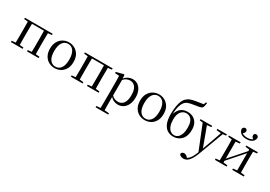

<svg xmlns="http://www.w3.org/2000/svg" viewBox="33 -2047 4965 3529"><g transform="rotate(30 2515.5 -282.5)"><path d="M123.1 0Q124.3 -24.4 124.8 -65.4Q125.3 -106.3 125.8 -150.3Q126.3 -194.3 126.3 -228.5V-288.3Q126.3 -321.7 125.8 -365.7Q125.3 -409.8 124.8 -450.8Q124.3 -491.8 123.1 -516H212.3Q211.3 -491.7 210.8 -450.7Q210.3 -409.7 209.8 -365.7Q209.3 -321.7 209.3 -288.3V-228.5Q209.3 -194.3 209.8 -150.3Q210.3 -106.3 210.8 -65.4Q211.3 -24.4 212.3 0ZM464.8 0Q465.8 -24.4 466.3 -65.4Q466.8 -106.3 467.3 -150.3Q467.8 -194.3 467.8 -228.5V-288.3Q467.8 -321.7 467.3 -365.7Q466.8 -409.7 466.3 -450.7Q465.8 -491.7 464.8 -516H552.2Q551.2 -491.7 550.7 -450.7Q550.2 -409.7 549.7 -365.7Q549.2 -321.7 549.2 -288.3V-228.5Q549.2 -194.3 549.7 -150.3Q550.2 -106.3 550.7 -65.4Q551.2 -24.4 552.2 0ZM43.5 0V-27.8L152.7 -38.6H184.7L292.1 -27.8V0ZM385 0V-27.8L493.4 -38.6H526.4L632.8 -27.8V0ZM43.5 -489.1V-516H167V-477.4H152.7ZM508.7 -477.4V-516H632V-489.1L526.4 -477.4ZM167 -484.1V-516H508.7V-484.1Z M974.5 14.6Q908.2 14.6 851.4 -15.9Q794.6 -46.5 760 -107.4Q725.4 -168.3 725.4 -257.8Q725.4 -347.6 761.1 -408.5Q796.7 -469.3 853.7 -500Q910.7 -530.6 974.5 -530.6Q1039.2 -530.6 1096.2 -500.1Q1153.2 -469.5 1188.9 -408.7Q1224.5 -347.8 1224.5 -257.8Q1224.5 -168 1189.4 -107.2Q1154.3 -46.3 1097.5 -15.8Q1040.7 14.6 974.5 14.6ZM974.5 -16.4Q1049 -16.4 1091.7 -78.2Q1134.4 -140.1 1134.4 -256.6Q1134.4 -373.4 1091.7 -436.1Q1049 -498.8 974.5 -498.8Q900.1 -498.8 857.3 -436.1Q814.5 -373.4 814.5 -256.6Q814.5 -140.1 857.3 -78.2Q900.1 -16.4 974.5 -16.4Z M1396.1 0Q1397.3 -24.4 1397.8 -65.4Q1398.3 -106.3 1398.8 -150.3Q1399.3 -194.3 1399.3 -228.5V-288.3Q1399.3 -321.7 1398.8 -365.7Q1398.3 -409.8 1397.8 -450.8Q1397.3 -491.8 1396.1 -516H1485.3Q1484.3 -491.7 1483.8 -450.7Q1483.3 -409.7 1482.8 -365.7Q1482.3 -321.7 1482.3 -288.3V-228.5Q1482.3 -194.3 1482.8 -150.3Q1483.3 -106.3 1483.8 -65.4Q1484.3 -24.4 1485.3 0ZM1737.8 0Q1738.8 -24.4 1739.3 -65.4Q1739.8 -106.3 1740.3 -150.3Q1740.8 -194.3 1740.8 -228.5V-288.3Q1740.8 -321.7 1740.3 -365.7Q1739.8 -409.7 1739.3 -450.7Q1738.8 -491.7 1737.8 -516H1825.2Q1824.2 -491.7 1823.7 -450.7Q1823.2 -409.7 1822.7 -365.7Q1822.2 -321.7 1822.2 -288.3V-228.5Q1822.2 -194.3 1822.7 -150.3Q1823.2 -106.3 1823.7 -65.4Q1824.2 -24.4 1825.2 0ZM1316.5 0V-27.8L1425.7 -38.6H1457.7L1565.1 -27.8V0ZM1658 0V-27.8L1766.4 -38.6H1799.4L1905.8 -27.8V0ZM1316.5 -489.1V-516H1440V-477.4H1425.7ZM1781.7 -477.4V-516H1905V-489.1L1799.4 -477.4ZM1440 -484.1V-516H1781.7V-484.1Z M1990.5 259.8V232.4L2101.7 222.2H2139.5L2258.2 232.4V259.8ZM2075.5 259.8Q2076.5 225.6 2077 185.1Q2077.5 144.5 2078 103.1Q2078.5 61.7 2078.5 26.7V-286.8Q2078.5 -338.2 2078 -379.5Q2077.5 -420.7 2075.5 -457.5L1986.5 -462.4V-487.9L2139.9 -528L2152.9 -519.6L2158.9 -435.3L2160.7 -430.1V-78.7L2159.5 -68.7V26.5Q2159.5 60.7 2160 102.2Q2160.5 143.7 2161 184.7Q2161.5 225.6 2162.5 259.8ZM2316.6 14.6Q2272.1 14.6 2227.2 -5.1Q2182.3 -24.9 2144.2 -77.1H2131.4L2145.3 -105.1Q2182.5 -63.7 2217.4 -48.2Q2252.2 -32.7 2293.5 -32.7Q2337.2 -32.7 2372.6 -55.1Q2408.1 -77.6 2429.3 -128.1Q2450.5 -178.6 2450.5 -260.8Q2450.5 -374.9 2408.5 -429.7Q2366.4 -484.5 2297.9 -484.5Q2260.4 -484.5 2223 -466.8Q2185.5 -449.1 2141.2 -398.2L2130.6 -425H2141.5Q2180.9 -481.5 2230.2 -506.1Q2279.6 -530.6 2330.3 -530.6Q2391.5 -530.6 2438.2 -498Q2485 -465.4 2512.1 -405.4Q2539.2 -345.3 2539.2 -262.6Q2539.2 -177.1 2510.5 -114.8Q2481.7 -52.4 2431.4 -18.9Q2381.2 14.6 2316.6 14.6Z M2886.5 14.6Q2820.2 14.6 2763.4 -15.9Q2706.6 -46.5 2672 -107.4Q2637.4 -168.3 2637.4 -257.8Q2637.4 -347.6 2673.1 -408.5Q2708.7 -469.3 2765.7 -500Q2822.7 -530.6 2886.5 -530.6Q2951.2 -530.6 3008.2 -500.1Q3065.2 -469.5 3100.9 -408.7Q3136.5 -347.8 3136.5 -257.8Q3136.5 -168 3101.4 -107.2Q3066.3 -46.3 3009.5 -15.8Q2952.7 14.6 2886.5 14.6ZM2886.5 -16.4Q2961 -16.4 3003.7 -78.2Q3046.4 -140.1 3046.4 -256.6Q3046.4 -373.4 3003.7 -436.1Q2961 -498.8 2886.5 -498.8Q2812.1 -498.8 2769.3 -436.1Q2726.5 -373.4 2726.5 -256.6Q2726.5 -140.1 2769.3 -78.2Q2812.1 -16.4 2886.5 -16.4Z M3493.7 14.6Q3420 14.6 3365.2 -20.7Q3310.4 -56 3279.7 -130.7Q3249 -205.4 3249 -323.6Q3249 -448.4 3273 -543.3Q3296.9 -638.2 3343.2 -681.9Q3381.9 -718.7 3427.7 -733.9Q3473.6 -749.1 3538.5 -760.1Q3574.6 -766.9 3613.3 -771.9Q3652 -776.9 3683.6 -782.7L3704.9 -835.6L3727.2 -829.8Q3722.9 -791 3715.9 -764.1Q3709 -737.2 3696.7 -722.5Q3681.4 -707.9 3641.8 -700.5Q3602.2 -693.1 3550.8 -685.1Q3506 -679.1 3472.6 -671.8Q3439.1 -664.5 3414.3 -654.7Q3389.6 -644.9 3369.7 -628.1Q3330.8 -595.4 3306.9 -524.7Q3283.1 -454.1 3277.9 -325.7L3273.5 -327.7Q3292.2 -387.9 3322.1 -429.7Q3352.1 -471.4 3396.8 -493Q3441.5 -514.6 3502.8 -514.6Q3568.2 -514.6 3620.1 -486.7Q3672 -458.7 3702.4 -403.4Q3732.8 -348.1 3732.8 -266.3Q3732.8 -168.8 3698.6 -106.7Q3664.5 -44.6 3609.7 -15Q3554.9 14.6 3493.7 14.6ZM3494.3 -16.4Q3539.9 -16.4 3573.7 -45.6Q3607.5 -74.7 3626.6 -129.3Q3645.7 -183.9 3645.7 -259.1Q3645.7 -335.8 3626.8 -384.7Q3607.8 -433.6 3573.6 -456.9Q3539.3 -480.3 3493.9 -480.3Q3427.3 -480.3 3382.2 -425.1Q3337.1 -369.8 3337.1 -260.3Q3337.1 -181.7 3357.5 -127.1Q3377.9 -72.5 3413.7 -44.5Q3449.5 -16.4 3494.3 -16.4Z M3858.4 271Q3825 271 3797.9 256.7Q3770.7 242.4 3767.9 216.7Q3771.5 196.1 3788.3 186.2Q3805.1 176.2 3826.2 176.2Q3846 176.2 3863.7 186.3Q3881.5 196.3 3898.1 213.2L3926.8 241.4L3895.3 257.1L3875.5 240.1Q3924.9 226.4 3963.4 179Q4001.9 131.6 4029.9 57.6L4058.6 -15.2L4063.2 -27.8L4152.4 -274.3L4236.3 -516H4275.2L4065.1 46.5Q4035.2 125.6 4002.8 175.3Q3970.4 225.1 3934.7 248Q3899 271 3858.4 271ZM4049.7 51.4 3822 -516H3913.3L4081.7 -59.3L4087.7 -46.2ZM3770.2 -488.4V-516H4017.5V-488.4L3910.9 -478.1H3869.1ZM4127.5 -488.4V-516H4329.6V-488.4L4248.3 -478.9H4233.3Z M4681.5 -619.5Q4603.4 -619.5 4559.8 -654.3Q4516.2 -689.1 4514.4 -744.5Q4521.3 -764 4534.3 -775Q4547.4 -786 4565.3 -786Q4585 -786 4597.4 -774.2Q4609.8 -762.3 4609.8 -741.2Q4609.8 -719.7 4596.4 -702.6Q4583 -685.5 4559.7 -674.1L4547.5 -705.6Q4571.6 -673.6 4605.9 -661Q4640.1 -648.4 4681.5 -648.4Q4724.5 -648.4 4758.4 -661Q4792.4 -673.6 4816.3 -705.6L4804.3 -674.1Q4781 -685.5 4767.5 -702.6Q4754 -719.7 4754 -741.2Q4754 -762.3 4766.5 -774.2Q4779 -786 4797.9 -786Q4817.6 -786 4830.7 -775Q4843.8 -764 4849.4 -744.5Q4848.6 -688.9 4804.6 -654.2Q4760.7 -619.5 4681.5 -619.5ZM4373.5 0V-27.8L4481.7 -38.6H4516.3L4621.3 -27.8V0ZM4740.9 0V-27.8L4843.6 -38.6H4878L4986.2 -27.8V0ZM4453.1 0Q4454.3 -24.4 4454.8 -65.3Q4455.3 -106.3 4455.8 -150.3Q4456.3 -194.3 4456.3 -228.5V-288.3Q4456.3 -321.7 4455.8 -365.7Q4455.3 -409.7 4454.8 -450.7Q4454.3 -491.8 4453.1 -516H4534.7V0ZM4512.1 -46.9 4476.9 -65.8H4488.3L4665.2 -265.6L4846 -470.9L4879.7 -451H4868.4L4690.1 -249.4ZM4825.1 0V-516H4906.4Q4905.4 -491.8 4904.9 -450.7Q4904.4 -409.7 4903.9 -365.7Q4903.4 -321.7 4903.4 -288.3V-228.5Q4903.4 -194.3 4903.9 -150.3Q4904.4 -106.3 4904.9 -65.3Q4905.4 -24.4 4906.4 0ZM4373.5 -489.1V-516H4621.3V-489.1L4517.1 -477.4H4482.7ZM4740.9 -489.1V-516H4986.2V-489.1L4878.8 -477.4H4844.4Z"/></g></svg>

Font: Noto Serif SC
Style: Regular
Weight: 200
Designer: Ryoko NISHIZUKA 西塚涼子 (kana & ideographs); Frank Grießhammer (Latin, Greek & Cyrillic); Wenlong ZHANG 张文龙 (bopomofo); San
Foundry: Adobe
Version: Version 2.001;hotconv 1.1.0;makeotfexe 2.6.0